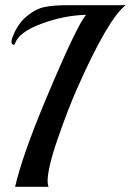

<svg xmlns="http://www.w3.org/2000/svg" viewBox="-20 -718 503 738"><path d="M237 -698H463Q394 -645 273 -370Q242 -300 202.5 -186.5Q163 -73 163 -21Q163 -7 167 0H38Q66 -121 156 -336Q276 -622 311 -661Q226 -659 138.5 -626.5Q51 -594 37 -549Q36 -546 33 -546Q24 -546 24 -559Q24 -561 26 -569Q45 -624 81 -654Q117 -684 151.5 -691Q186 -698 237 -698Z"/></svg>

Font: Playball
Style: Regular
Weight: 400
Designer: Robert E. Leuschke
Foundry: Robert E. Leuschke
Version: Version 1.001